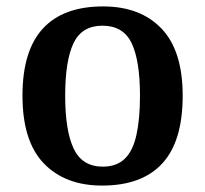

<svg xmlns="http://www.w3.org/2000/svg" viewBox="-20 -568 639 598"><path d="M298 10Q183 10 116.5 -59Q50 -128 50 -270Q50 -410 113.5 -479Q177 -548 301 -548Q417 -548 483 -479Q549 -410 549 -270Q549 -128 485.5 -59Q422 10 298 10ZM300 -49Q343 -49 368.5 -73.5Q394 -98 405 -148Q416 -198 416 -270Q416 -379 390 -433.5Q364 -488 299 -488Q235 -488 209 -433.5Q183 -379 183 -270Q183 -161 209.5 -105Q236 -49 300 -49Z"/></svg>

Font: Noto Serif Kannada SemiBold
Style: Regular
Weight: 600
Version: Version 2.003